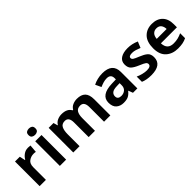

<svg xmlns="http://www.w3.org/2000/svg" viewBox="198 -1873 3000 3000"><g transform="rotate(-45 1698.0 -373.0)"><path d="M375 -554Q320 -554 278 -524Q236 -494 212 -451H205L185 -544H79V0H218V-279Q218 -357 265 -391Q312 -425 370 -425Q398 -425 416 -420L427 -550Q401 -554 375 -554Z M596 -756Q565 -756 542.5 -741Q520 -726 520 -686Q520 -647 542.5 -631.5Q565 -616 596 -616Q627 -616 649.5 -631.5Q672 -647 672 -686Q672 -726 649.5 -741Q627 -756 596 -756ZM665 -544H526V0H665Z M1455 -554Q1407 -554 1362.5 -535Q1318 -516 1293 -473H1281Q1239 -554 1115 -554Q1068 -554 1024.5 -535Q981 -516 956 -474H949L930 -544H823V0H962V-260Q962 -348 987 -395.5Q1012 -443 1077 -443Q1163 -443 1163 -323V0H1302V-278Q1302 -358 1328.5 -400.5Q1355 -443 1417 -443Q1503 -443 1503 -323V0H1642V-355Q1642 -460 1595 -507Q1548 -554 1455 -554Z M2101 -254V-209Q2101 -152 2066 -122.5Q2031 -93 1980 -93Q1946 -93 1924.5 -108Q1903 -123 1903 -160Q1903 -200 1933 -225Q1963 -250 2040 -252ZM2018 -555Q1961 -555 1908 -542Q1855 -529 1813 -507L1858 -411Q1896 -428 1934 -439.5Q1972 -451 2012 -451Q2101 -451 2101 -363V-337L2007 -334Q1761 -325 1761 -161Q1761 -73 1809 -31.5Q1857 10 1930 10Q1998 10 2036.5 -10Q2075 -30 2110 -74H2114L2142 0H2239V-364Q2239 -555 2018 -555Z M2770 -160Q2770 -231 2728.5 -265.5Q2687 -300 2616 -328Q2543 -357 2520.5 -372.5Q2498 -388 2498 -410Q2498 -451 2572 -451Q2609 -451 2645 -439.5Q2681 -428 2721 -412L2763 -513Q2672 -554 2575 -554Q2477 -554 2419 -516Q2361 -478 2361 -404Q2361 -335 2398.5 -300.5Q2436 -266 2513 -234Q2593 -201 2613 -184Q2633 -167 2633 -145Q2633 -93 2545 -93Q2505 -93 2454.5 -105.5Q2404 -118 2362 -138V-22Q2436 10 2540 10Q2770 10 2770 -160Z M3110 -554Q2996 -554 2926 -482Q2856 -410 2856 -268Q2856 -128 2933.5 -59Q3011 10 3132 10Q3193 10 3237 1Q3281 -8 3321 -28V-137Q3276 -116 3233.5 -105.5Q3191 -95 3139 -95Q3002 -95 2997 -238H3351V-307Q3351 -425 3286.5 -489.5Q3222 -554 3110 -554ZM3111 -454Q3166 -454 3192 -420Q3218 -386 3219 -333H3000Q3005 -394 3035 -424Q3065 -454 3111 -454Z"/></g></svg>

Font: Noto Sans UI
Style: Bold
Weight: 700
Designer: Monotype Design Team
Foundry: Monotype Imaging Inc.
Version: Version 1.901